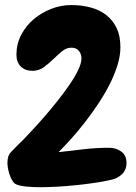

<svg xmlns="http://www.w3.org/2000/svg" viewBox="-20 -743 547 770"><path d="M487.3 -89.8Q487.3 -61.5 468.8 -43.9Q450.2 -26.4 423.8 -21.5Q394.5 -14.6 357.4 -9.3Q320.3 -3.9 281.7 0Q243.2 3.9 206.1 5.9Q168.9 7.8 138.7 7.8Q130.9 7.8 116.7 7.3Q102.5 6.8 87.4 5.4Q72.3 3.9 59.1 1Q45.9 -2 39.1 -6.8Q32.2 -12.7 26.9 -22.9Q21.5 -33.2 17.6 -45.4Q13.7 -57.6 11.7 -69.3Q9.8 -81.1 9.8 -89.8Q9.8 -103.5 13.2 -114.7Q16.6 -126 26.4 -135.7Q38.1 -148.4 50.8 -160.6Q63.5 -172.9 75.2 -184.6Q88.9 -199.2 111.3 -223.1Q133.8 -247.1 159.7 -276.9Q185.5 -306.6 211.4 -339.4Q237.3 -372.1 258.8 -403.3Q280.3 -434.6 293.5 -461.9Q306.6 -489.3 306.6 -508.8Q306.6 -527.3 295.9 -539.6Q285.2 -551.8 266.6 -551.8Q246.1 -551.8 228.5 -537.1Q210.9 -522.5 193.4 -505.4Q175.8 -488.3 155.8 -473.6Q135.7 -459 110.4 -459Q80.1 -459 63 -476.6Q45.9 -494.1 45.9 -523.4Q45.9 -566.4 64.9 -603Q84 -639.6 115.2 -666Q146.5 -692.4 185.5 -707.5Q224.6 -722.7 265.6 -722.7Q307.6 -722.7 343.8 -712.9Q379.9 -703.1 406.2 -682.6Q432.6 -662.1 447.8 -630.4Q462.9 -598.6 462.9 -553.7Q462.9 -518.6 450.7 -480Q438.5 -441.4 418.5 -402.3Q398.4 -363.3 372.6 -324.7Q346.7 -286.1 319.3 -251Q292 -215.8 264.6 -185.5Q237.3 -155.3 214.8 -132.8Q262.7 -138.7 315.4 -144.5Q368.2 -150.4 417 -150.4Q445.3 -150.4 466.3 -135.3Q487.3 -120.1 487.3 -89.8Z"/></svg>

Font: Chewy
Style: Regular
Weight: 400
Designer: Squid
Foundry: Font Diner, Inc DBA Sideshow
Version: Version 1.000